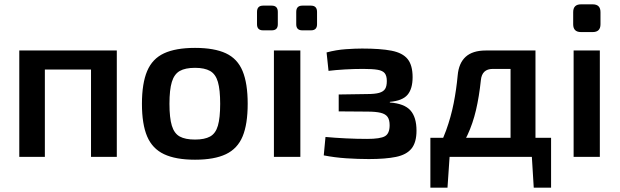

<svg xmlns="http://www.w3.org/2000/svg" viewBox="-20 -724 2862 886"><path d="M519 -491V0H400V-491ZM187 -491V0H69V-491ZM409 -491 408 -403H182V-491Z M880 -503Q969 -503 1022.5 -478Q1076 -453 1099.5 -396Q1123 -339 1123 -245Q1123 -151 1099.5 -94.5Q1076 -38 1022.5 -12.5Q969 13 880 13Q791 13 737 -12.5Q683 -38 659 -94.5Q635 -151 635 -245Q635 -339 659 -396Q683 -453 737 -478Q791 -503 880 -503ZM880 -411Q835 -411 809.5 -396.5Q784 -382 773 -346Q762 -310 762 -245Q762 -180 773 -144Q784 -108 809.5 -94Q835 -80 880 -80Q924 -80 949.5 -94Q975 -108 985.5 -144Q996 -180 996 -245Q996 -310 985.5 -346Q975 -382 949.5 -396.5Q924 -411 880 -411Z M1366 -491V0H1244V-491ZM1415 -698Q1443 -698 1443 -669V-612Q1443 -584 1415 -584H1375Q1347 -584 1347 -612V-669Q1347 -698 1375 -698ZM1234 -698Q1262 -698 1262 -669V-612Q1262 -584 1234 -584H1194Q1166 -584 1166 -612V-669Q1166 -698 1194 -698Z M1651 -500Q1736 -500 1787 -490Q1838 -480 1861 -451.5Q1884 -423 1884 -368Q1884 -314 1860.5 -286.5Q1837 -259 1779 -254V-251Q1846 -246 1874 -214.5Q1902 -183 1902 -121Q1902 -67 1879 -38.5Q1856 -10 1807.5 0Q1759 10 1682 10Q1632 10 1578.5 6.5Q1525 3 1474 -7L1482 -92Q1525 -88 1576 -85.5Q1627 -83 1674 -83Q1735 -83 1756.5 -95.5Q1778 -108 1778 -146Q1778 -171 1768.5 -184.5Q1759 -198 1736.5 -203.5Q1714 -209 1675 -209L1543 -210V-288L1674 -290Q1710 -290 1729.5 -295.5Q1749 -301 1757 -313.5Q1765 -326 1765 -350Q1765 -374 1755.5 -386Q1746 -398 1722.5 -402Q1699 -406 1656 -406Q1613 -406 1570.5 -403.5Q1528 -401 1496 -397L1487 -482Q1532 -494 1576 -497Q1620 -500 1651 -500Z M2439 -491V-406H2254Q2204 -406 2199 -354Q2191 -278 2176.5 -216Q2162 -154 2137.5 -101.5Q2113 -49 2075 0H1979Q2016 -60 2038.5 -122Q2061 -184 2073.5 -247.5Q2086 -311 2092 -376Q2097 -433 2129 -462Q2161 -491 2222 -491ZM2055 -5 2045 142H1966V-5ZM2523 -88V0H1966V-88ZM2523 -5V142H2443L2434 -5ZM2451 -491V0H2336V-491Z M2748 -491V0H2627V-491ZM2715 -704Q2751 -704 2751 -668V-612Q2751 -576 2715 -576H2661Q2625 -576 2625 -612V-668Q2625 -704 2661 -704Z"/></svg>

Font: Exo 2 SemiBold
Style: Regular
Weight: 600
Designer: Natanael Gama
Foundry: Natanael Gama
Version: Version 2.010